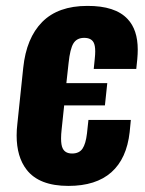

<svg xmlns="http://www.w3.org/2000/svg" viewBox="-20 -607 482 637"><path d="M207 9.8Q109.9 9.8 68.4 -43.9Q35.2 -86.4 35.2 -157.7Q35.2 -176.3 37.6 -196.3L57.1 -382.3Q67.4 -481 120.1 -534.2Q172.9 -587.4 269.5 -587.4Q362.3 -587.9 403.3 -543.9Q437 -508.3 437 -442.4Q437 -427.7 435.5 -411.1L432.1 -378.4H291L294.4 -412.1Q295.9 -425.8 295.9 -436.5Q295.9 -456.5 290.5 -466.3Q282.2 -481.4 259.3 -481.4Q234.9 -481.4 223.6 -463.1Q212.4 -444.8 207.5 -397.5L200.2 -331.1H335.9L328.1 -257.3H192.9L184.6 -178.7Q182.6 -161.1 182.6 -147.9Q182.6 -125.5 188 -114.7Q196.3 -97.7 219.2 -97.7Q242.7 -97.7 253.7 -113.8Q264.6 -129.9 268.6 -164.6L273.4 -209H414.1L410.2 -168.9Q400.4 -80.6 349.4 -35.4Q298.3 9.8 207 9.8Z"/></svg>

Font: Oswald
Style: Demi-Bold
Weight: 600
Designer: Vernon Adams
Foundry: Vernon Adams
Version: 3.0; ttfautohint (v0.94.23-7a4d-dirty) -l 8 -r 50 -G 200 -x 